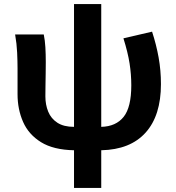

<svg xmlns="http://www.w3.org/2000/svg" viewBox="-20 -731 873 952"><path d="M347 201V14Q245 12 183.5 -26Q122 -64 94.5 -126.5Q67 -189 67 -264V-393Q67 -426 65 -470Q63 -514 55 -560H197Q203 -531 205 -496.5Q207 -462 207 -423Q207 -399 206.5 -367Q206 -335 205.5 -304.5Q205 -274 205 -253Q205 -212 219 -177.5Q233 -143 264.5 -122.5Q296 -102 347 -102V-711H482V-102Q555 -104 593 -151.5Q631 -199 631 -308Q631 -362 622.5 -416.5Q614 -471 592 -541L734 -574Q755 -510 766.5 -446Q778 -382 778 -314Q778 -158 702 -73.5Q626 11 482 14V201Z"/></svg>

Font: Chiron Sans HK TT
Style: Bold
Weight: 700
Designer: Ryoko NISHIZUKA 西塚涼子 (kana, bopomofo & ideographs); Paul D. Hunt (Latin, Greek & Cyrillic); Sandoll Communications 산돌커뮤니
Foundry: Adobe
Version: Version 2.022;hotconv 1.0.109;makeotfexe 2.5.65596